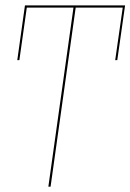

<svg xmlns="http://www.w3.org/2000/svg" viewBox="-20 -701 490 721"><path d="M161.6 0 255.9 -672.4H80.6L52.7 -475.1H44.9L73.7 -680.7H449.7L420.4 -475.1H412.6L440.9 -672.4H264.2L169.9 0Z"/></svg>

Font: Fira Sans Compressed Eight
Style: Italic
Weight: 100
Width: 3
Italic angle: -8°
Designer: Carrois Corporate & Edenspiekermann AG
Foundry: Carrois Corporate GbR & Edenspiekermann AG
Version: Version 4.203;PS 004.203;hotconv 1.0.88;makeotf.lib2.5.64775